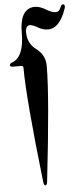

<svg xmlns="http://www.w3.org/2000/svg" viewBox="-61 -740 428 973"><g transform="rotate(-5 153.5 -254.0)"><path d="M15.6 -436Q77.6 -458.5 77.6 -581.1Q77.6 -662.1 109.9 -690.9Q127.4 -707 153.6 -707Q179.7 -707 209.2 -689Q238.8 -670.9 257.8 -670.9Q276.9 -670.9 284.2 -692.9Q289.1 -707 297.4 -707Q306.6 -707 306.6 -696.8Q306.6 -691.4 304.7 -685.5Q271.5 -586.9 211.4 -586.9Q186.5 -586.9 160.9 -601.8Q135.3 -616.7 122.1 -616.7Q99.6 -616.7 99.6 -581.1Q99.6 -525.4 144.3 -492.2Q189 -459 189 -403.8Q189 -248.5 139.6 182.1Q137.7 198.7 129.9 198.7Q122.1 198.7 120.1 182.1Q70.8 -248.5 70.8 -403.8Q70.8 -414.6 60.5 -414.6H19Q3.4 -414.6 3.4 -423.1Q3.4 -431.6 15.6 -436Z"/></g></svg>

Font: UnifrakturMaguntia20
Style: Book
Weight: 400
Designer: j. 'mach' wust, Gerrit Ansmann, Georg Duffner, based on a font by Peter Wiegel, original typeface by Carl Albert Fahrenw
Version: Version 2017-03-19